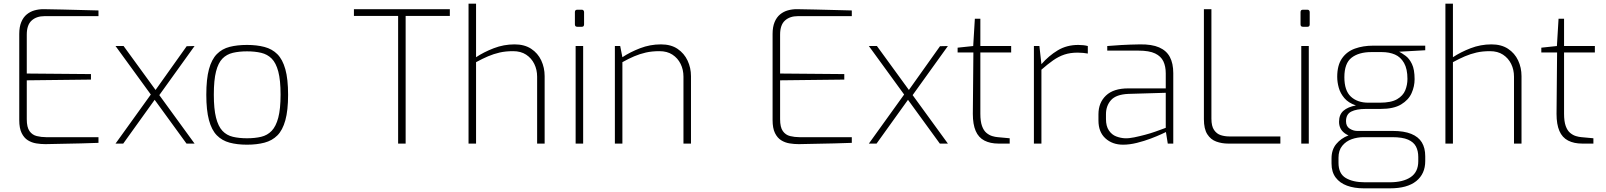

<svg xmlns="http://www.w3.org/2000/svg" viewBox="-20 -783 8755 1047"><path d="M228 3Q203 3 178 -1Q153 -5 132 -18Q111 -31 98 -57.5Q85 -84 85 -128V-598Q85 -636 96 -662.5Q107 -689 126 -704.5Q145 -720 168.5 -726.5Q192 -733 217 -733Q270 -732 320.5 -731Q371 -730 420 -728.5Q469 -727 517 -726V-695H223Q179 -695 152.5 -671Q126 -647 126 -594V-382L476 -379V-349L126 -345V-133Q126 -89 141 -68Q156 -47 180.5 -41Q205 -35 231 -35H517V-4Q470 -2 421.5 -1Q373 0 324.5 1Q276 2 228 3Z M997 0 610 -532H654L1041 0ZM610 0 807 -274 825 -241 652 0ZM842 -255 823 -285 998 -531 1041 -532Z M1327 6Q1274 6 1232.5 -5Q1191 -16 1162.5 -45Q1134 -74 1119.5 -128Q1105 -182 1105 -266Q1105 -352 1119.5 -405.5Q1134 -459 1162.5 -488Q1191 -517 1232.5 -527.5Q1274 -538 1327 -538Q1380 -538 1422 -527Q1464 -516 1492.5 -487.5Q1521 -459 1536 -405.5Q1551 -352 1551 -266Q1551 -181 1536 -127Q1521 -73 1492.5 -44.5Q1464 -16 1422 -5Q1380 6 1327 6ZM1327 -29Q1370 -29 1404 -37Q1438 -45 1461.5 -69.5Q1485 -94 1497.5 -141.5Q1510 -189 1510 -267Q1510 -346 1497.5 -393Q1485 -440 1461.5 -463.5Q1438 -487 1404 -495Q1370 -503 1327 -503Q1284 -503 1250 -495Q1216 -487 1193 -463.5Q1170 -440 1158 -393Q1146 -346 1146 -267Q1146 -189 1158 -141.5Q1170 -94 1193 -69.5Q1216 -45 1250 -37Q1284 -29 1327 -29Z M2151 0V-696H1910V-733H2433V-696H2192V0Z M2535 0V-763H2576V-471Q2618 -499 2672.5 -520Q2727 -541 2786 -541Q2840 -541 2876.5 -517Q2913 -493 2931.5 -453.5Q2950 -414 2950 -368V0H2909V-365Q2909 -403 2893.5 -434.5Q2878 -466 2849 -485Q2820 -504 2778 -504Q2737 -504 2704.5 -496.5Q2672 -489 2641.5 -476Q2611 -463 2576 -444V0Z M3128 -637Q3115 -637 3115 -650V-717Q3115 -730 3128 -730H3153Q3159 -730 3162 -726Q3165 -722 3165 -717V-650Q3165 -637 3153 -637ZM3119 0V-532H3160V0Z M3333 0V-532H3362L3374 -471Q3416 -499 3470.5 -520Q3525 -541 3584 -541Q3639 -541 3675 -516.5Q3711 -492 3729.5 -452.5Q3748 -413 3748 -368V0H3707V-365Q3707 -403 3691.5 -434.5Q3676 -466 3647 -485Q3618 -504 3576 -504Q3535 -504 3502 -496.5Q3469 -489 3438.5 -476Q3408 -463 3374 -444V0Z M4336 3Q4311 3 4286 -1Q4261 -5 4240 -18Q4219 -31 4206 -57.5Q4193 -84 4193 -128V-598Q4193 -636 4204 -662.5Q4215 -689 4234 -704.5Q4253 -720 4276.5 -726.5Q4300 -733 4325 -733Q4378 -732 4428.5 -731Q4479 -730 4528 -728.5Q4577 -727 4625 -726V-695H4331Q4287 -695 4260.5 -671Q4234 -647 4234 -594V-382L4584 -379V-349L4234 -345V-133Q4234 -89 4249 -68Q4264 -47 4288.5 -41Q4313 -35 4339 -35H4625V-4Q4578 -2 4529.5 -1Q4481 0 4432.5 1Q4384 2 4336 3Z M5105 0 4718 -532H4762L5149 0ZM4718 0 4915 -274 4933 -241 4760 0ZM4950 -255 4931 -285 5106 -531 5149 -532Z M5425 0Q5380 0 5348 -16.5Q5316 -33 5300.5 -69Q5285 -105 5285 -162L5288 -497H5202V-523L5287 -532L5296 -681H5326V-532H5494V-497H5326V-163Q5326 -121 5335 -96Q5344 -71 5359 -58.5Q5374 -46 5390.5 -41Q5407 -36 5421 -35L5486 -29V0Z M5618 0V-532H5648L5659 -433Q5699 -479 5748 -508.5Q5797 -538 5860 -538Q5875 -538 5888 -536.5Q5901 -535 5912 -532V-491Q5901 -493 5887 -494.5Q5873 -496 5857 -496Q5816 -496 5784.5 -485.5Q5753 -475 5723 -454Q5693 -433 5659 -403V0Z M6104 6Q6046 6 6008 -28.5Q5970 -63 5970 -126V-160Q5970 -223 6011 -262Q6052 -301 6132 -301H6337V-383Q6337 -421 6324 -448.5Q6311 -476 6279 -491.5Q6247 -507 6187 -507H6018V-532Q6051 -535 6095 -537.5Q6139 -540 6196 -541Q6261 -542 6301 -524.5Q6341 -507 6359.5 -472Q6378 -437 6378 -384V0H6348L6338 -63Q6336 -62 6313.5 -51.5Q6291 -41 6255.5 -27.5Q6220 -14 6180 -4Q6140 6 6104 6ZM6114 -29Q6136 -28 6165 -34Q6194 -40 6224 -48Q6254 -56 6279.5 -65Q6305 -74 6321 -80Q6337 -86 6337 -86V-277L6133 -271Q6066 -268 6038.5 -237Q6011 -206 6011 -160V-134Q6011 -95 6027 -71.5Q6043 -48 6067 -39Q6091 -30 6114 -29Z M6677 0Q6643 0 6612.5 -11Q6582 -22 6563.5 -51Q6545 -80 6545 -133V-733H6586V-136Q6586 -95 6600.5 -74Q6615 -53 6637 -46Q6659 -39 6683 -39H6962V0Z M7085 -637Q7072 -637 7072 -650V-717Q7072 -730 7085 -730H7110Q7116 -730 7119 -726Q7122 -722 7122 -717V-650Q7122 -637 7110 -637ZM7076 0V-532H7117V0Z M7417 244Q7365 244 7325.5 229.5Q7286 215 7263.5 185Q7241 155 7241 109V81Q7241 33 7267 2Q7293 -29 7332 -44Q7371 -59 7411 -59L7417 -35Q7382 -35 7351 -24Q7320 -13 7299.5 12Q7279 37 7279 77V105Q7279 164 7318.5 187.5Q7358 211 7423 211H7558Q7631 211 7672.5 183Q7714 155 7714 96V73Q7714 40 7701.5 16Q7689 -8 7658.5 -21.5Q7628 -35 7571 -35H7387Q7341 -35 7311.5 -57.5Q7282 -80 7282 -119Q7282 -158 7306 -179Q7330 -200 7374 -208Q7333 -222 7311 -248Q7289 -274 7280.5 -304.5Q7272 -335 7272 -364Q7272 -427 7298 -464.5Q7324 -502 7368.5 -518Q7413 -534 7468 -534H7752V-509L7610 -501Q7625 -493 7645 -478.5Q7665 -464 7679.5 -434Q7694 -404 7694 -351Q7694 -312 7677.5 -275Q7661 -238 7620.5 -213.5Q7580 -189 7508 -189H7428Q7377 -189 7348.5 -174.5Q7320 -160 7320 -122Q7320 -94 7340 -81.5Q7360 -69 7381 -69H7575Q7636 -69 7675.5 -53Q7715 -37 7733.5 -6.5Q7752 24 7752 69V95Q7752 165 7703 204.5Q7654 244 7560 244ZM7442 -223H7504Q7566 -223 7598.5 -242Q7631 -261 7643 -290.5Q7655 -320 7655 -353Q7655 -407 7636.5 -439.5Q7618 -472 7587 -485.5Q7556 -499 7515 -499H7458Q7390 -499 7350.5 -468.5Q7311 -438 7311 -362Q7311 -289 7346.5 -256Q7382 -223 7442 -223Z M7862 0V-763H7903V-471Q7945 -499 7999.5 -520Q8054 -541 8113 -541Q8167 -541 8203.5 -517Q8240 -493 8258.5 -453.5Q8277 -414 8277 -368V0H8236V-365Q8236 -403 8220.5 -434.5Q8205 -466 8176 -485Q8147 -504 8105 -504Q8064 -504 8031.5 -496.5Q7999 -489 7968.5 -476Q7938 -463 7903 -444V0Z M8608 0Q8563 0 8531 -16.5Q8499 -33 8483.5 -69Q8468 -105 8468 -162L8471 -497H8385V-523L8470 -532L8479 -681H8509V-532H8677V-497H8509V-163Q8509 -121 8518 -96Q8527 -71 8542 -58.5Q8557 -46 8573.5 -41Q8590 -36 8604 -35L8669 -29V0Z"/></svg>

Font: Exo Thin ExtraLight
Style: Regular
Weight: 250
Version: Version 2.000